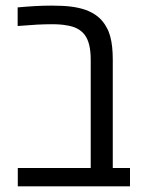

<svg xmlns="http://www.w3.org/2000/svg" viewBox="-20 -660 499 680"><path d="M43 0V-64.9H301.3V-448.7Q301.3 -507.8 280.5 -535.9Q259.8 -564 215.3 -570.3Q205.1 -572.3 192.6 -573.2Q180.2 -574.2 165 -574.2Q139.2 -574.2 111.6 -572.8Q84 -571.3 42.5 -567.9V-633.8Q73.7 -636.7 103.5 -638.4Q133.3 -640.1 162.6 -640.1Q203.6 -640.1 231 -636.7Q258.3 -633.3 281.7 -625.5Q308.1 -616.2 326.9 -600.8Q345.7 -585.4 357.4 -563Q365.2 -549.8 370.1 -532.2Q375 -514.6 377.2 -493.7Q379.4 -472.7 379.4 -449.7V-64.9H440.4V0Z"/></svg>

Font: Open Sans SemiCondensed
Style: Regular
Weight: 400
Width: 4
Designer: Monotype Design Team
Foundry: Monotype Imaging Inc.
Version: Version 3.000